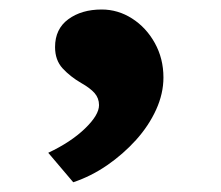

<svg xmlns="http://www.w3.org/2000/svg" viewBox="-20 -167 461 400"><path d="M132.6 212.7 80.5 151.3Q127.7 129.1 157 100.8Q186.3 72.6 186.3 52Q186.3 37.6 177.1 27Q167.9 16.5 149.1 5.9Q126.3 -7.4 110.5 -24.5Q94.7 -41.7 94.7 -68.9Q94.7 -106.7 122.4 -127Q150.1 -147.2 191.8 -147.2Q225.8 -147.2 255.1 -128.5Q284.5 -109.8 302.5 -77.4Q320.5 -45 320.5 -5.6Q320.5 27.9 305.3 61.4Q290.1 94.9 263.4 124.6Q236.6 154.2 203.3 177.2Q169.9 200.2 132.6 212.7Z"/></svg>

Font: Lexend Giga
Style: Regular
Weight: 400
Designer: Bonnie Shaver-Troup, Thomas Jockin
Foundry: Lexend
Version: Version 1.007